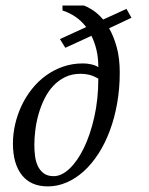

<svg xmlns="http://www.w3.org/2000/svg" viewBox="-20 -665 540 696"><path d="M197.3 -523.4 292.5 -566.9Q274.4 -590.3 252.2 -605Q230 -619.6 206.5 -627V-645H284.2Q299.8 -639.2 318.1 -627Q336.4 -614.7 354 -594.2L438.5 -632.8L456.5 -600.6L375.5 -562.5Q392.1 -533.7 403.1 -494.1Q414.1 -454.6 414.1 -401.4Q414.1 -342.8 404.5 -289.6Q395 -236.3 377.9 -190.7Q360.8 -145 336.7 -107.7Q312.5 -70.3 283.7 -44.2Q254.9 -18.1 221.7 -3.7Q188.5 10.7 153.3 10.7Q91.8 10.7 59.3 -30.3Q26.9 -71.3 26.9 -144.5Q26.9 -179.2 34.9 -214.4Q43 -249.5 58.1 -281.7Q73.2 -314 95.5 -342Q117.7 -370.1 145.8 -390.6Q173.8 -411.1 207.8 -423.1Q241.7 -435.1 280.8 -435.1Q296.4 -435.1 311.5 -431.6Q326.7 -428.2 336.4 -421.4Q336.4 -455.6 329.8 -483.6Q323.2 -511.7 311.5 -535.2L216.8 -491.7ZM272 -397.5Q240.7 -397.5 216.1 -385.5Q191.4 -373.5 172.9 -353.5Q154.3 -333.5 141.4 -307.4Q128.4 -281.2 120.1 -252.4Q111.8 -223.6 108.2 -194.6Q104.5 -165.5 104.5 -140.1Q104.5 -120.6 106.9 -100.3Q109.4 -80.1 116.9 -63.7Q124.5 -47.4 138.2 -36.9Q151.9 -26.4 174.8 -26.4Q203.1 -26.4 231.9 -53.5Q260.7 -80.6 283.9 -128.2Q307.1 -175.8 321.8 -240.5Q336.4 -305.2 336.4 -379.9Q317.9 -390.6 303 -394Q288.1 -397.5 272 -397.5Z"/></svg>

Font: PT Astra Serif
Style: Italic
Weight: 400
Italic angle: -16°
Designer: A.Korolkova, I. Chaeva
Foundry: ParaType Ltd
Version: Version 1.001